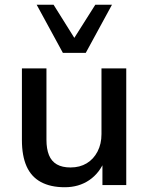

<svg xmlns="http://www.w3.org/2000/svg" viewBox="-20 -777 624 806"><path d="M252 9Q192 9 151.5 -13Q111 -35 91.5 -79Q72 -123 72 -189V-490H175V-190Q175 -152 185.5 -126Q196 -100 218.5 -87Q241 -74 276 -74Q315 -74 344 -91.5Q373 -109 389.5 -141Q406 -173 406 -214V-490H510V0H410V-107H421Q399 -51 355 -21Q311 9 252 9ZM244 -555 134 -757H205L292 -618L380 -757H450L340 -555Z"/></svg>

Font: Nunito Sans 11pt SemiBold
Style: Regular
Weight: 600
Version: Version 3.101;gftools[0.9.27]